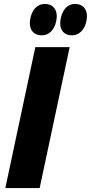

<svg xmlns="http://www.w3.org/2000/svg" viewBox="-20 -953 461 973"><path d="M192 -774C228 -774 255 -800 265 -846C276 -899 252 -933 207 -933C171 -933 144 -907 134 -861C123 -808 146 -774 192 -774ZM345 -774C380 -774 408 -800 418 -846C429 -899 405 -933 360 -933C324 -933 298 -907 288 -861C277 -808 299 -774 345 -774ZM7 0H181L333 -714H159Z"/></svg>

Font: Noto Sans Condensed Black
Style: Italic
Weight: 900
Width: 3
Italic angle: -12°
Designer: Monotype Design Team
Foundry: Monotype Imaging Inc.
Version: Version 2.013